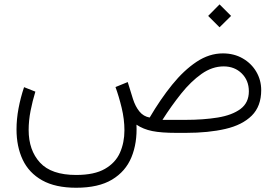

<svg xmlns="http://www.w3.org/2000/svg" viewBox="-20 -609 1273 880"><path d="M986.3 -588.9 1039.1 -536.1 986.3 -483.9 934.1 -536.1ZM329.1 251.5Q233.9 251.5 173.3 217.5Q112.8 183.6 84.2 123.3Q55.7 63 55.7 -16.1Q55.7 -62.5 64.9 -112.1Q74.2 -161.6 90.3 -209.5L142.1 -189Q128.9 -146 120.1 -101.1Q111.3 -56.2 111.3 -13.2Q111.3 79.6 163.3 136.2Q215.3 192.9 329.1 192.9Q412.6 192.9 460.9 165Q509.3 137.2 529.8 90.8Q550.3 44.4 550.3 -11.7Q550.3 -62.5 537.6 -115Q524.9 -167.5 509.3 -210L565.4 -232.9L589.4 -155.3Q600.6 -120.6 619.1 -97.9Q637.7 -75.2 666 -70.3Q715.3 -154.3 769 -220.7Q822.8 -287.1 880.9 -325.7Q939 -364.3 1001.5 -364.3Q1052.7 -364.3 1092.5 -341.3Q1132.3 -318.4 1154.8 -280Q1177.2 -241.7 1177.2 -195.8Q1177.2 -122.1 1134 -79.1Q1090.8 -36.1 1013.2 -18.1Q935.5 0 831.5 0H788.6Q719.2 0 678 -8.3Q636.7 -16.6 605.5 -37.6Q609.4 46.4 582.5 111.6Q555.7 176.8 493.7 214.1Q431.6 251.5 329.1 251.5ZM1004.9 -304.7Q952.6 -304.7 903.8 -270.3Q855 -235.8 810.3 -179.9Q765.6 -124 724.6 -59.6H829.6Q912.1 -59.6 978 -70.3Q1043.9 -81.1 1082.3 -109.6Q1120.6 -138.2 1120.6 -190.4Q1120.6 -240.2 1087.9 -272.5Q1055.2 -304.7 1004.9 -304.7Z"/></svg>

Font: Vazirmatn FD NL ExtraLight
Style: Regular
Weight: 200
Designer: Saber Rastikerdar
Foundry: Saber Rastikerdar
Version: Version 33.003